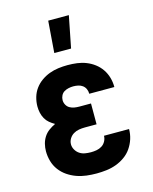

<svg xmlns="http://www.w3.org/2000/svg" viewBox="-115 -833 730 917"><g transform="rotate(-15 250.0 -374.5)"><path d="M201 -600 213 -757H315L284 -600ZM248 8Q223 8 198 5Q173 2 149.5 -6.5Q126 -15 105.5 -29Q85 -43 70 -63Q55 -83 48 -107.5Q41 -132 41 -157Q41 -175 45.5 -193Q50 -211 60 -226.5Q70 -242 85 -253Q100 -264 117 -272Q103 -280 91 -290Q79 -300 71.5 -313.5Q64 -327 60.5 -342.5Q57 -358 57 -374Q57 -397 63.5 -419.5Q70 -442 83.5 -460.5Q97 -479 116 -492.5Q135 -506 156.5 -514Q178 -522 201 -525Q224 -528 247 -528Q271 -528 294 -525Q317 -522 338.5 -513.5Q360 -505 378.5 -491Q397 -477 410 -458Q423 -439 429.5 -416.5Q436 -394 436 -371V-369H312V-370Q312 -382 307 -393Q302 -404 292.5 -411Q283 -418 271 -420.5Q259 -423 247 -423Q236 -423 224 -420.5Q212 -418 202 -412Q192 -406 186.5 -395Q181 -384 181 -372Q181 -360 187 -349Q193 -338 203.5 -332Q214 -326 226 -324Q238 -322 250 -322H308V-219H250Q235 -219 220.5 -216.5Q206 -214 193.5 -206.5Q181 -199 173 -186Q165 -173 165 -158Q165 -144 172.5 -131Q180 -118 192 -110Q204 -102 218.5 -99.5Q233 -97 248 -97Q262 -97 276 -99.5Q290 -102 302 -109.5Q314 -117 321 -130Q328 -143 328 -157H452Q452 -132 444.5 -108.5Q437 -85 423 -64.5Q409 -44 388.5 -29.5Q368 -15 345 -6.5Q322 2 297 5Q272 8 248 8Z"/></g></svg>

Font: Iosevka SS18 Extrabold
Style: Regular
Weight: 800
Monospace: yes
Designer: Belleve Invis
Foundry: Belleve Invis
Version: Version 25.1.1; ttfautohint (v1.8.4)